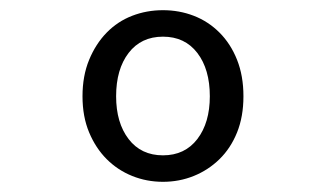

<svg xmlns="http://www.w3.org/2000/svg" viewBox="-20 -744 640 377"><path d="M300 -387Q268 -387 239.5 -398.5Q211 -410 189.5 -431.5Q168 -453 155 -484Q142 -515 142 -555Q142 -595 155 -626.5Q168 -658 189.5 -680Q211 -702 239.5 -713Q268 -724 300 -724Q332 -724 360.5 -713Q389 -702 411 -680Q433 -658 445.5 -626.5Q458 -595 458 -555Q458 -515 445.5 -484Q433 -453 411 -431.5Q389 -410 360.5 -398.5Q332 -387 300 -387ZM300 -439Q343 -439 367.5 -471Q392 -503 392 -555Q392 -608 367.5 -640Q343 -672 300 -672Q257 -672 232.5 -640Q208 -608 208 -555Q208 -503 232.5 -471Q257 -439 300 -439Z"/></svg>

Font: Source Code Pro
Style: Regular
Weight: 400
Monospace: yes
Designer: Paul D. Hunt, Teo Tuominen
Foundry: Adobe Systems Incorporated
Version: Version 2.030;PS 1.000;hotconv 16.6.51;makeotf.lib2.5.65220